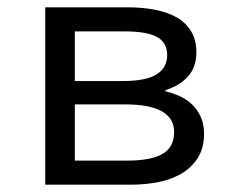

<svg xmlns="http://www.w3.org/2000/svg" viewBox="-20 -506 640 526"><path d="M104 0V-486H329Q371 -486 406 -479Q441 -472 465.5 -457.5Q490 -443 504 -419.5Q518 -396 518 -363Q518 -322 495 -296.5Q472 -271 433 -259V-256Q454 -251 473.5 -242Q493 -233 507.5 -218.5Q522 -204 530.5 -184.5Q539 -165 539 -139Q539 -103 524 -77Q509 -51 482 -33.5Q455 -16 418 -8Q381 0 337 0ZM185 -284H315Q381 -284 409.5 -302.5Q438 -321 438 -355Q438 -389 410.5 -404.5Q383 -420 321 -420H185ZM185 -66H328Q394 -66 425.5 -84.5Q457 -103 457 -144Q457 -220 323 -220H185Z"/></svg>

Font: Source Code Pro
Style: Regular
Weight: 400
Monospace: yes
Designer: Paul D. Hunt, Teo Tuominen
Foundry: Adobe Systems Incorporated
Version: Version 2.030;PS 1.000;hotconv 16.6.51;makeotf.lib2.5.65220